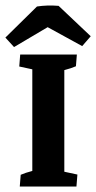

<svg xmlns="http://www.w3.org/2000/svg" viewBox="-48 -683 352 703"><path d="M166.5 -661.6 284.2 -550.3 252.9 -514.2 126.5 -583.5 3.4 -510.7 -28.3 -545.4 87.4 -659.2Q124.5 -665 166.5 -661.6ZM24.4 0 27.8 -43Q44.4 -50.3 70.3 -57.1V-429.2L22.5 -439.5L25.9 -483.4H233.4L230 -440.4Q213.4 -433.1 187.5 -426.3V-54.2L235.4 -43.9L231.9 0Z"/></svg>

Font: Markazi Text
Style: Bold
Weight: 700
Designer: Borna Izadpanah (Arabic designer), Fiona Ross (Arabic design director) and Florian Runge (Latin designer)
Foundry: Borna Izadpanah and Florian Runge
Version: Version 1.001; ttfautohint (v1.8.3)